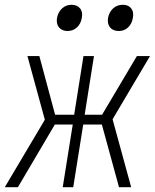

<svg xmlns="http://www.w3.org/2000/svg" viewBox="-29 -785 649 805"><path d="M-9 0 159 -283 86 -550H136L202 -304H282L321 -550H365L326 -304H399L545 -550H600L443 -285L521 0H470L398 -263H320L278 0H234L276 -263H201L46 0ZM469 -655Q445 -655 432.5 -670Q420 -685 424 -710Q429 -735 445.5 -750Q462 -765 486 -765Q509 -765 521 -750Q533 -735 528 -710Q524 -685 508 -670Q492 -655 469 -655ZM254 -655Q231 -655 218.5 -670Q206 -685 210 -710Q215 -735 231.5 -750Q248 -765 271 -765Q294 -765 306.5 -750Q319 -735 314 -710Q310 -685 293.5 -670Q277 -655 254 -655Z"/></svg>

Font: JetBrains Mono Thin
Style: Italic
Weight: 100
Italic angle: -9°
Monospace: yes
Designer: Philipp Nurullin, Konstantin Bulenkov
Foundry: JetBrains
Version: Version 2.305; ttfautohint (v1.8.4.7-5d5b)